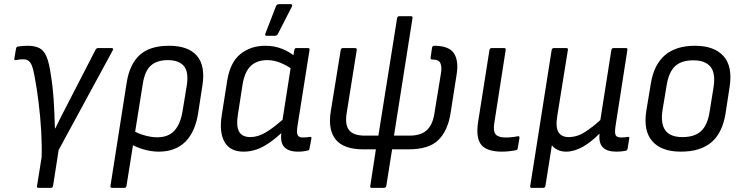

<svg xmlns="http://www.w3.org/2000/svg" viewBox="-20 -718 3567 923"><path d="M165 185Q156 185 158 176L180 38Q182 -20 178 -88.5Q174 -157 165.5 -226Q157 -295 146 -352Q140 -386 133 -403Q126 -420 116 -426.5Q106 -433 90 -433Q82 -433 73.5 -432Q65 -431 56 -429Q47 -428 49 -437L57 -484Q59 -493 65 -494Q76 -496 88 -497Q100 -498 113 -498Q147 -498 169 -487Q191 -476 204 -445Q217 -414 225 -354Q230 -324 233 -295.5Q236 -267 238 -238Q240 -205 241.5 -171.5Q243 -138 244 -101H246Q258 -126 271 -152Q284 -178 298 -204.5Q312 -231 325 -257L440 -480Q444 -487 452 -487H516Q527 -487 522 -476L262 3L235 176Q233 185 225 185Z M518 185Q509 185 511 176L589 -321Q603 -409 651.5 -453.5Q700 -498 793 -498Q885 -498 926.5 -450Q968 -402 953 -307L933 -177Q919 -84 871 -36.5Q823 11 743 11Q709 11 671.5 0.5Q634 -10 609 -26L617 -92Q643 -76 675.5 -67Q708 -58 736 -58Q789 -58 818.5 -90Q848 -122 858 -186L878 -308Q888 -373 863.5 -401Q839 -429 787 -429Q736 -429 706.5 -404Q677 -379 667 -318L588 176Q586 185 578 185Z M1151 11Q1086 11 1059.5 -35.5Q1033 -82 1046 -164L1072 -329Q1086 -418 1135.5 -458Q1185 -498 1255 -498Q1300 -498 1336.5 -483Q1373 -468 1396 -448L1389 -382Q1360 -403 1328.5 -416Q1297 -429 1265 -429Q1215 -429 1185.5 -401Q1156 -373 1146 -311L1123 -163Q1115 -111 1129.5 -85Q1144 -59 1184 -59Q1219 -59 1257 -81Q1295 -103 1354 -156L1345 -89Q1308 -55 1276 -32.5Q1244 -10 1213.5 0.5Q1183 11 1151 11ZM1413 11Q1367 11 1346.5 -11Q1326 -33 1333 -83L1336 -103V-128L1379 -403L1387 -431L1395 -478Q1397 -487 1404 -487H1460Q1470 -487 1468 -478L1410 -112Q1405 -78 1411.5 -67.5Q1418 -57 1435 -57Q1445 -57 1454 -58Q1463 -59 1470 -60Q1479 -61 1477 -52L1468 -4Q1467 5 1458 6Q1448 8 1438 9.5Q1428 11 1413 11ZM1260 -546Q1256 -546 1255 -549.5Q1254 -553 1256 -557L1307 -689Q1309 -694 1313 -696Q1317 -698 1322 -698H1378Q1383 -698 1384.5 -694.5Q1386 -691 1383 -686L1316 -555Q1312 -546 1301 -546Z M1767 185Q1758 185 1760 176L1787 0H1727Q1633 0 1594.5 -46.5Q1556 -93 1570 -182L1618 -478Q1620 -487 1628 -487H1687Q1696 -487 1695 -478L1646 -171Q1638 -118 1658.5 -92Q1679 -66 1735 -66H1799L1889 -631Q1891 -640 1899 -640H1956Q1965 -640 1963 -631L1874 -66H1948Q2004 -66 2032 -92.5Q2060 -119 2068 -171L2100 -367Q2105 -397 2097 -414.5Q2089 -432 2057 -432Q2049 -432 2050 -441L2057 -489Q2059 -498 2067 -498Q2138 -498 2162 -462Q2186 -426 2175 -359L2146 -174Q2133 -90 2087.5 -45Q2042 0 1943 0H1865L1837 176Q1835 185 1826 185Z M2393 11Q2321 11 2294 -21.5Q2267 -54 2278 -129L2333 -478Q2335 -487 2344 -487H2403Q2413 -487 2411 -478L2356 -125Q2350 -87 2363 -72Q2376 -57 2410 -57Q2425 -57 2440 -58.5Q2455 -60 2469 -63Q2479 -65 2477 -53L2469 -6Q2468 3 2460 4Q2447 7 2428 9Q2409 11 2393 11Z M2536 185Q2527 185 2529 176L2632 -478Q2634 -487 2643 -487H2702Q2712 -487 2710 -478L2659 -161Q2650 -107 2664.5 -83Q2679 -59 2714 -59Q2755 -59 2794 -84.5Q2833 -110 2866 -141L2919 -478Q2921 -487 2930 -487H2989Q2998 -487 2996 -478L2939 -112Q2934 -78 2940 -67.5Q2946 -57 2967 -57Q2974 -57 2983 -58Q2992 -59 2999 -60Q3007 -61 3005 -52L2997 -3Q2996 1 2994 3.5Q2992 6 2987 7Q2977 9 2966 10Q2955 11 2943 11Q2898 11 2878 -9.5Q2858 -30 2862 -74H2860Q2823 -36 2782 -12.5Q2741 11 2701 11Q2679 11 2661 2.5Q2643 -6 2633 -20L2602 176Q2600 185 2592 185Z M3253 11Q3159 11 3115.5 -39.5Q3072 -90 3087 -185L3109 -318Q3139 -498 3321 -498Q3412 -498 3457 -449.5Q3502 -401 3488 -304L3468 -173Q3453 -79 3400 -34Q3347 11 3253 11ZM3261 -59Q3319 -59 3350 -87.5Q3381 -116 3391 -179L3410 -297Q3421 -365 3396 -396.5Q3371 -428 3313 -428Q3255 -428 3225 -399.5Q3195 -371 3185 -309L3165 -189Q3155 -125 3178 -92Q3201 -59 3261 -59Z"/></svg>

Font: Sofia Sans Semi Condensed
Style: Italic
Weight: 400
Italic angle: -9°
Designer: Botio Nikoltchev, Ani Petrova
Foundry: lettersoup
Version: Version 4.101